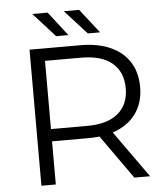

<svg xmlns="http://www.w3.org/2000/svg" viewBox="-59 -932 840 984"><g transform="rotate(-5 361.5 -440.5)"><path d="M114 0V-700H376Q465 -700 529 -671.5Q593 -643 627.5 -589.5Q662 -536 662 -460Q662 -386 627.5 -332.5Q593 -279 529 -250.5Q465 -222 376 -222H155L188 -256V0ZM592 0 412 -254H492L673 0ZM188 -250 155 -285H374Q479 -285 533.5 -331Q588 -377 588 -460Q588 -544 533.5 -590Q479 -636 374 -636H155L188 -671ZM419 -757 306 -881H385L482 -757ZM256 -757 144 -881H223L319 -757Z"/></g></svg>

Font: MOST Montserrat
Style: Regular
Weight: 400
Designer: Julieta Ulanovsky
Foundry: Julieta Ulanovsky
Version: Version 8.000;March 11, 2024;FontCreator 15.0.0.2926 64-bit